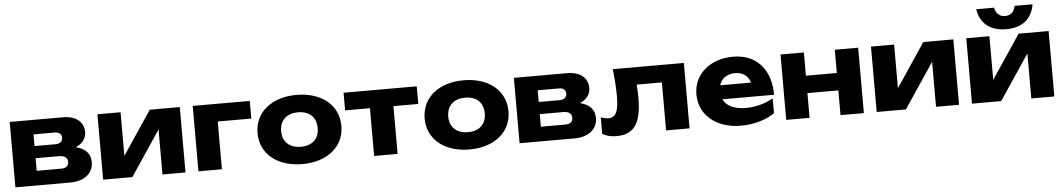

<svg xmlns="http://www.w3.org/2000/svg" viewBox="-40 -1235 9251 1670"><g transform="rotate(-5 4585.0 -399.5)"><path d="M520 0C644 0 723 -63 723 -162C723 -234 679 -282 595 -302C655 -327 688 -371 688 -428C688 -516 618 -571 507 -571H42V0ZM239 -237H445C495 -237 518 -214 518 -182C518 -147 497 -127 452 -127H239ZM239 -445H425C465 -445 484 -425 484 -394C484 -363 463 -343 421 -343H239Z M1063 0 1326 -393V0H1527V-571H1265L1010 -190V-571H808V0Z M1640 -571V0H1845V-417H2138V-571Z M2547 16C2766 16 2913 -105 2913 -285C2913 -467 2766 -588 2547 -588C2328 -588 2181 -467 2181 -285C2181 -105 2328 16 2547 16ZM2547 -135C2447 -135 2387 -192 2387 -285C2387 -379 2447 -436 2547 -436C2647 -436 2706 -379 2706 -285C2706 -192 2647 -135 2547 -135Z M3174 0H3379V-417H3596V-571H2957V-417H3174Z M4006 16C4225 16 4372 -105 4372 -285C4372 -467 4225 -588 4006 -588C3787 -588 3640 -467 3640 -285C3640 -105 3787 16 4006 16ZM4006 -135C3906 -135 3846 -192 3846 -285C3846 -379 3906 -436 4006 -436C4106 -436 4165 -379 4165 -285C4165 -192 4106 -135 4006 -135Z M4922 0C5046 0 5125 -63 5125 -162C5125 -234 5081 -282 4997 -302C5057 -327 5090 -371 5090 -428C5090 -516 5020 -571 4909 -571H4444V0ZM4641 -237H4847C4897 -237 4920 -214 4920 -182C4920 -147 4899 -127 4854 -127H4641ZM4641 -445H4827C4867 -445 4886 -425 4886 -394C4886 -363 4865 -343 4823 -343H4641Z M5308 -571C5318 -475 5323 -395 5323 -333C5323 -202 5298 -149 5234 -149C5215 -149 5191 -154 5167 -163V-18C5206 4 5245 12 5290 12C5444 12 5508 -82 5508 -305C5508 -337 5507 -375 5503 -419H5723V0H5928V-571Z M6374 16C6490 16 6592 -14 6671 -67V-197C6603 -157 6516 -134 6432 -134C6330 -134 6263 -167 6235 -227H6686C6686 -447 6563 -588 6359 -588C6160 -588 6013 -467 6013 -288C6013 -105 6166 16 6374 16ZM6364 -444C6431 -444 6477 -410 6496 -350H6226C6243 -407 6293 -444 6364 -444Z M6772 0H6976V-216H7246V0H7450V-571H7246V-368H6976V-571H6772Z M7817 0 8080 -393V0H8281V-571H8019L7764 -190V-571H7562V0Z M8649 0 8912 -393V0H9113V-571H8851L8596 -190V-571H8394V0ZM8748 -619C8887 -619 8973 -688 8994 -815H8837C8828 -763 8796 -734 8748 -734C8700 -734 8668 -763 8658 -815H8502C8522 -688 8609 -619 8748 -619Z"/></g></svg>

Font: Bounded
Style: Bold
Weight: 700
Designer: Vlad Churkin
Version: Version 3.0